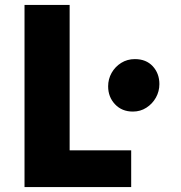

<svg xmlns="http://www.w3.org/2000/svg" viewBox="-20 -763 737 783"><path d="M522 -308Q477 -308 449 -337.8Q421 -367.5 421 -411Q421 -440.5 435.2 -465.8Q449.5 -491 474.2 -506.5Q499 -522 530 -522Q576 -522 603 -492.8Q630 -463.5 630 -420Q630 -390.5 615.8 -365Q601.5 -339.5 577 -323.8Q552.5 -308 522 -308ZM80 0V-743H264V-150H515V0Z"/></svg>

Font: Merriweather Sans Black
Style: Regular
Weight: 900
Designer: Eben Sorkin
Foundry: Eben Sorkin
Version: Version 1.008; ttfautohint (v1.7.19-72a1) -l 8 -r 50 -G 200 